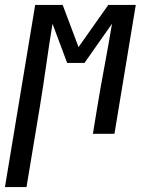

<svg xmlns="http://www.w3.org/2000/svg" viewBox="-65 -540 585 775"><path d="M-45 215 77 -520H188L252 -350L372 -520H483L397 0H310L327 -104Q341 -189 357 -274Q373 -359 387 -444L276 -286H206L147 -444Q133 -359 121 -274Q109 -189 95 -104L42 215Z"/></svg>

Font: Iosevka Medium Oblique
Style: Regular
Weight: 500
Italic angle: -9°
Monospace: yes
Designer: Belleve Invis
Foundry: Belleve Invis
Version: Version 32.5.0; ttfautohint (v1.8.4)